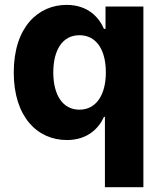

<svg xmlns="http://www.w3.org/2000/svg" viewBox="-20 -573 674 797"><path d="M575.2 204.1V-545.9H418V-453.1H411.6C391.6 -499.5 346.2 -552.7 256.3 -552.7C139.2 -552.7 37.1 -461.4 37.1 -272C37.1 -88.9 134.3 8.3 257.8 8.3C343.8 8.3 390.6 -41 411.6 -87.9H415.5V204.1ZM309.6 -117.7C239.3 -117.7 201.2 -180.2 201.2 -272.5C201.2 -364.3 238.8 -426.8 309.6 -426.8C379.4 -426.8 419.4 -367.2 419.4 -272.5C419.4 -178.7 378.9 -117.7 309.6 -117.7Z"/></svg>

Font: Raveo
Style: Bold
Weight: 700
Designer: Jakub Foglar, Rasmus Andersson (Inter)
Foundry: Jakubfoglar.com
Version: Version 1.100;Glyphs 3.2.3 (3260)